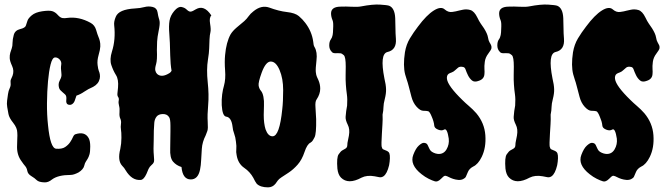

<svg xmlns="http://www.w3.org/2000/svg" viewBox="-20 -765 2882 830"><path d="M411.1 -424.8Q406.2 -402.3 382.8 -389.6Q360.4 -379.9 344.2 -368.7Q328.1 -357.4 310.5 -351.6Q306.6 -339.8 303.2 -330.1Q299.8 -320.3 292 -314.9Q284.2 -309.6 274.4 -313Q264.6 -316.4 266.6 -333.5Q268.6 -350.6 261.2 -356.9Q253.9 -363.3 249.5 -367.2Q245.1 -371.1 241.2 -375Q237.3 -378.9 235.4 -384.8Q230.5 -402.3 237.8 -416Q245.1 -429.7 245.6 -436.5Q246.1 -443.4 245.1 -451.2Q242.2 -470.7 244.6 -484.4Q247.1 -498 237.8 -507.8Q228.5 -517.6 217.3 -516.6Q206.1 -515.6 198.7 -486.3Q191.4 -457 187.5 -413.6Q183.6 -370.1 183.1 -319.3Q182.6 -268.6 187.5 -224.6Q197.3 -124 222.7 -122.1Q248 -120.1 261.7 -129.4Q275.4 -138.7 283.2 -150.4Q291 -162.1 295.4 -172.4Q299.8 -182.6 305.7 -184.6Q346.7 -198.2 363.3 -168Q370.1 -155.3 370.1 -131.8Q370.1 -108.4 366.7 -97.2Q363.3 -85.9 358.9 -78.6Q354.5 -71.3 350.6 -65.4Q346.7 -59.6 344.7 -50.3Q342.8 -41 335.9 -33.2Q329.1 -25.4 319.3 -19.5Q298.8 -8.8 285.2 -8.8Q231.4 -8.8 205.1 10.7Q188.5 24.4 171.9 23.4Q147.5 22.5 138.7 13.7Q129.9 4.9 115.2 -3.9Q100.6 -12.7 98.1 -25.9Q95.7 -39.1 88.9 -46.9Q82 -54.7 74.2 -66.4Q53.7 -92.8 53.7 -128.9Q53.7 -151.4 54.7 -166Q55.7 -180.7 54.7 -191.4Q54.7 -211.9 37.1 -233.9Q19.5 -255.9 16.6 -272Q13.7 -288.1 11.2 -302.2Q8.8 -316.4 10.7 -330.1Q12.7 -343.8 14.6 -358.4Q16.6 -373 22 -383.8Q27.3 -394.5 25.9 -405.3Q24.4 -416 27.8 -422.9Q31.2 -429.7 34.2 -437.5Q42 -459 32.2 -480Q22.5 -501 22 -513.7Q21.5 -526.4 24.4 -536.6Q27.3 -546.9 30.8 -556.2Q34.2 -565.4 34.2 -580.1Q34.2 -594.7 39.6 -614.3Q44.9 -633.8 66.9 -639.2Q88.9 -644.5 91.8 -654.3Q94.7 -664.1 98.6 -674.8Q101.6 -685.5 117.2 -698.7Q132.8 -711.9 162.6 -716.3Q192.4 -720.7 205.6 -716.8Q218.8 -712.9 229.5 -700.7Q240.2 -688.5 250 -687Q259.8 -685.5 270.5 -687.5Q321.3 -694.3 372.1 -666Q389.6 -656.2 395.5 -635.7Q401.4 -615.2 405.3 -606.4Q409.2 -597.7 411.6 -587.4Q414.1 -577.1 413.6 -564Q413.1 -550.8 406.2 -526.9Q399.4 -502.9 401.9 -483.9Q404.3 -464.8 407.2 -458.5Q410.2 -452.1 411.6 -443.4Q413.1 -434.6 411.1 -424.8Z M715.8 -123 716.8 -197.3V-221.7Q716.8 -251 710.9 -258.8Q702.1 -272.5 683.6 -272Q665 -271.5 656.7 -260.7Q648.4 -250 647 -234.4Q645.5 -218.8 645 -200.2Q644.5 -181.6 644.5 -160.2Q642.6 -117.2 645 -93.8Q647.5 -70.3 645 -64Q642.6 -57.6 634.8 -51.3Q627 -44.9 622.1 -34.7Q617.2 -24.4 613.3 -13.7Q601.6 11.7 588.9 12.7Q550.8 16.6 523.4 -28.3Q517.6 -39.1 507.8 -48.8Q487.3 -71.3 500 -121.1Q504.9 -144.5 504.9 -169.4Q504.9 -194.3 502.9 -205.1Q501 -215.8 502.9 -229Q504.9 -242.2 500 -252.4Q495.1 -262.7 496.6 -279.3Q498 -295.9 494.6 -308.1Q491.2 -320.3 493.2 -330.1Q495.1 -339.8 490.7 -345.7Q486.3 -351.6 487.8 -362.8Q489.3 -374 490.2 -386.7Q493.2 -421.9 481.4 -440.4Q469.7 -459 461.4 -483.4Q453.1 -507.8 463.9 -542Q480.5 -593.8 473.6 -656.2Q471.7 -671.9 480.5 -692.4Q493.2 -724.6 563.5 -728.5Q585.9 -729.5 604 -734.4Q622.1 -739.3 640.1 -734.9Q658.2 -730.5 661.1 -711.9Q664.1 -693.4 666.5 -686.5Q668.9 -679.7 669.9 -672.9Q671.9 -660.2 666 -632.3Q660.2 -604.5 659.2 -585.4Q658.2 -566.4 658.2 -548.8Q660.2 -505.9 654.8 -487.8Q649.4 -469.7 651.4 -460.4Q653.3 -451.2 659.2 -445.3Q678.7 -427.7 712.9 -449.2Q717.8 -452.1 721.7 -459Q716.8 -486.3 715.8 -526.4Q714.8 -585.9 711.9 -619.6Q709 -653.3 712.9 -675.8Q716.8 -698.2 733.4 -717.8Q750 -737.3 764.2 -734.9Q778.3 -732.4 787.6 -723.1Q796.9 -713.9 804.7 -714.8Q812.5 -715.8 826.2 -724.6Q862.3 -746.1 893.6 -698.2Q883.8 -688.5 888.2 -662.6Q892.6 -636.7 889.6 -625.5Q886.7 -614.3 885.7 -594.2Q884.8 -574.2 884.3 -555.7Q883.8 -537.1 878.9 -506.8Q872.1 -464.8 877.9 -410.2Q883.8 -355.5 879.9 -311.5Q876 -267.6 877.9 -238.3Q879.9 -209 876.5 -199.2Q873 -189.5 869.1 -179.7Q854.5 -151.4 852.5 -122.1Q850.6 -97.7 849.6 -73.7Q848.6 -49.8 844.7 -31.2Q835.9 10.7 804.7 10.7Q769.5 10.7 764.6 -43Q742.2 -49.8 728 -66.4Q713.9 -83 715.8 -123Z M1036.1 -673.8Q1046.9 -683.6 1054.7 -694.8Q1062.5 -706.1 1075.2 -715.8Q1109.4 -744.1 1143.6 -732.4Q1185.5 -716.8 1220.7 -712.9Q1255.9 -709 1272 -695.3Q1288.1 -681.6 1299.8 -666Q1328.1 -628.9 1334 -585Q1335 -568.4 1339.8 -561.5Q1352.5 -540 1348.1 -503.9Q1343.8 -467.8 1345.2 -453.6Q1346.7 -439.5 1350.1 -432.6Q1353.5 -425.8 1356.4 -418.9Q1364.3 -400.4 1364.3 -381.8Q1364.3 -358.4 1348.6 -335Q1341.8 -326.2 1343.8 -300.8Q1345.7 -275.4 1346.7 -250Q1347.7 -186.5 1339.8 -171.4Q1332 -156.2 1328.6 -153.3Q1325.2 -150.4 1322.3 -148.4Q1307.6 -141.6 1296.4 -107.9Q1285.2 -74.2 1266.6 -53.2Q1248 -32.2 1228 -19Q1208 -5.9 1196.8 1.5Q1185.5 8.8 1180.7 15.6Q1175.8 22.5 1170.9 29.3Q1158.2 44.9 1138.7 44.9Q1105.5 44.9 1089.8 29.3Q1083 20.5 1075.2 3.9Q1060.5 -22.5 1036.1 -39.1Q1008.8 -57.6 1002.9 -94.7Q1000 -107.4 1001.5 -120.1Q1002.9 -132.8 1000 -152.3Q998 -171.9 992.2 -187.5Q986.3 -203.1 985.4 -216.8Q980.5 -257.8 958 -260.7Q941.4 -262.7 938.5 -310.5Q937.5 -335 940.4 -356.9Q943.4 -378.9 948.2 -394.5Q956.1 -422.9 953.1 -460.4Q950.2 -498 953.1 -527.3Q958 -582 976.6 -616.2Q985.4 -630.9 1002.4 -645.5Q1019.5 -660.2 1036.1 -673.8ZM1127.9 -206.1Q1138.7 -175.8 1158.2 -175.8Q1188.5 -175.8 1200.2 -293Q1204.1 -325.2 1204.1 -375.5Q1204.1 -425.8 1188.5 -462.4Q1172.9 -499 1150.4 -499Q1128.9 -499 1111.3 -451.2Q1095.7 -408.2 1098.1 -394.5Q1100.6 -380.9 1107.9 -372.6Q1115.2 -364.3 1118.7 -346.7Q1122.1 -329.1 1121.1 -308.1Q1120.1 -287.1 1120.1 -268.1Q1120.1 -249 1122.1 -233.9Q1124 -218.8 1127.9 -206.1Z M1654.3 -540Q1621.1 -531.2 1641.6 -426.8Q1648.4 -398.4 1648.9 -379.4Q1649.4 -360.4 1643.6 -337.9Q1637.7 -315.4 1637.7 -301.8Q1637.7 -288.1 1633.8 -269.5Q1634.8 -249 1633.3 -228Q1631.8 -207 1630.9 -187.5Q1627.9 -139.6 1629.9 -130.9Q1631.8 -122.1 1636.2 -119.6Q1640.6 -117.2 1646.5 -115.2Q1660.2 -110.4 1663.1 -102.5Q1666 -94.7 1665.5 -80.6Q1665 -66.4 1662.1 -50.8Q1653.3 -13.7 1637.7 -2.9Q1628.9 2.9 1619.6 1Q1610.4 -1 1599.6 -2.9Q1566.4 -8.8 1543 2.9Q1485.4 34.2 1454.1 2.9Q1441.4 -9.8 1438.5 -36.1Q1434.6 -84 1443.8 -97.7Q1453.1 -111.3 1459.5 -114.7Q1465.8 -118.2 1470.7 -121.1Q1481.4 -126 1481.4 -137.7Q1481.4 -146.5 1483.9 -156.7Q1486.3 -167 1488.3 -178.7Q1493.2 -207 1483.4 -225.6Q1472.7 -247.1 1474.1 -260.7Q1475.6 -274.4 1476.6 -285.2L1480.5 -308.6Q1482.4 -336.9 1479.5 -356.9Q1476.6 -377 1475.1 -398.9Q1473.6 -420.9 1474.1 -440.4Q1474.6 -460 1474.6 -477.5Q1474.6 -518.6 1466.3 -526.4Q1458 -534.2 1451.2 -534.7Q1444.3 -535.2 1437.5 -535.2Q1418.9 -533.2 1414.1 -541Q1403.3 -551.8 1403.3 -568.4Q1403.3 -585 1409.7 -593.8Q1416 -602.5 1418 -613.8Q1419.9 -625 1419.9 -637.7Q1421.9 -667 1418 -676.3Q1414.1 -685.5 1412.6 -692.9Q1411.1 -700.2 1411.1 -707Q1411.1 -735.4 1451.2 -736.3Q1475.6 -737.3 1501 -735.8Q1526.4 -734.4 1541 -737.3Q1591.8 -747.1 1622.6 -745.1Q1653.3 -743.2 1662.1 -740.2Q1686.5 -730.5 1688.5 -686.5Q1689.5 -666 1689.5 -643.6Q1689.5 -621.1 1691.4 -597.7Q1695.3 -548.8 1654.3 -540Z M2074.2 -445.3Q2073.2 -423.8 2050.8 -416Q2031.2 -408.2 2020.5 -417Q2009.8 -425.8 2002.9 -439.9Q1996.1 -454.1 1992.7 -464.4Q1989.3 -474.6 1981.4 -475.6Q1967.8 -478.5 1960.4 -472.7Q1953.1 -466.8 1949.2 -462.9Q1941.4 -455.1 1933.1 -452.1Q1924.8 -449.2 1919.9 -446.3Q1910.2 -439.5 1912.1 -423.8Q1916 -393.6 1979.5 -332Q1991.2 -320.3 2007.3 -306.6Q2023.4 -293 2039.1 -275.4Q2074.2 -233.4 2078.1 -180.7Q2082 -127 2062.5 -86.9Q2046.9 -54.7 2025.4 -44.9Q2008.8 -36.1 2002.9 -22Q1997.1 -7.8 1994.1 -1.5Q1991.2 4.9 1981.9 9.3Q1972.7 13.7 1960.9 12.7Q1949.2 11.7 1939 8.3Q1928.7 4.9 1920.4 0.5Q1912.1 -3.9 1906.7 -4.9Q1901.4 -5.9 1896.5 -1.5Q1891.6 2.9 1886.7 7.8Q1872.1 22.5 1860.4 19Q1848.6 15.6 1833 7.8Q1817.4 0 1802.7 -11.7Q1750 -52.7 1766.6 -95.7Q1777.3 -124 1790.5 -135.7Q1803.7 -147.5 1811.5 -147.5Q1824.2 -147.5 1828.6 -138.2Q1833 -128.9 1835.9 -122.6Q1838.9 -116.2 1842.8 -112.3Q1846.7 -108.4 1855 -104.5Q1863.3 -100.6 1873 -99.6Q1897.5 -97.7 1910.2 -119.1Q1922.9 -140.6 1919.9 -166Q1913.1 -211.9 1900.4 -205.1Q1889.6 -198.2 1874 -204.6Q1858.4 -210.9 1857.4 -221.2Q1856.4 -231.4 1853.5 -241.2Q1850.6 -251 1846.7 -259.8Q1837.9 -282.2 1831.1 -284.2Q1823.2 -286.1 1810.1 -286.1Q1796.9 -286.1 1781.2 -303.2Q1765.6 -320.3 1758.8 -346.2Q1752 -372.1 1747.1 -391.1Q1742.2 -410.2 1738.3 -420.9Q1734.4 -431.6 1731.4 -443.4Q1721.7 -480.5 1730.5 -539.1Q1736.3 -573.2 1752 -599.1Q1767.6 -625 1787.1 -650.4Q1824.2 -700.2 1855.5 -719.7Q1886.7 -739.3 1903.3 -723.6Q1918 -710.9 1935.1 -713.4Q1952.1 -715.8 1961.9 -718.8L1979.5 -722.7Q1996.1 -726.6 2013.2 -721.7Q2030.3 -716.8 2043.9 -688.5Q2050.8 -673.8 2058.1 -663.1Q2065.4 -652.3 2072.3 -642.6Q2086.9 -619.1 2089.4 -604Q2091.8 -588.9 2096.2 -582Q2100.6 -575.2 2103 -569.3Q2105.5 -563.5 2104.5 -556.6Q2103.5 -549.8 2090.8 -533.2Q2078.1 -516.6 2075.7 -497.6Q2073.2 -478.5 2074.2 -466.3Q2075.2 -454.1 2074.2 -445.3Z M2380.9 -540Q2347.7 -531.2 2368.2 -426.8Q2375 -398.4 2375.5 -379.4Q2376 -360.4 2370.1 -337.9Q2364.3 -315.4 2364.3 -301.8Q2364.3 -288.1 2360.4 -269.5Q2361.3 -249 2359.9 -228Q2358.4 -207 2357.4 -187.5Q2354.5 -139.6 2356.4 -130.9Q2358.4 -122.1 2362.8 -119.6Q2367.2 -117.2 2373 -115.2Q2386.7 -110.4 2389.6 -102.5Q2392.6 -94.7 2392.1 -80.6Q2391.6 -66.4 2388.7 -50.8Q2379.9 -13.7 2364.3 -2.9Q2355.5 2.9 2346.2 1Q2336.9 -1 2326.2 -2.9Q2293 -8.8 2269.5 2.9Q2211.9 34.2 2180.7 2.9Q2168 -9.8 2165 -36.1Q2161.1 -84 2170.4 -97.7Q2179.7 -111.3 2186 -114.7Q2192.4 -118.2 2197.3 -121.1Q2208 -126 2208 -137.7Q2208 -146.5 2210.4 -156.7Q2212.9 -167 2214.8 -178.7Q2219.7 -207 2210 -225.6Q2199.2 -247.1 2200.7 -260.7Q2202.1 -274.4 2203.1 -285.2L2207 -308.6Q2209 -336.9 2206.1 -356.9Q2203.1 -377 2201.7 -398.9Q2200.2 -420.9 2200.7 -440.4Q2201.2 -460 2201.2 -477.5Q2201.2 -518.6 2192.9 -526.4Q2184.6 -534.2 2177.7 -534.7Q2170.9 -535.2 2164.1 -535.2Q2145.5 -533.2 2140.6 -541Q2129.9 -551.8 2129.9 -568.4Q2129.9 -585 2136.2 -593.8Q2142.6 -602.5 2144.5 -613.8Q2146.5 -625 2146.5 -637.7Q2148.4 -667 2144.5 -676.3Q2140.6 -685.5 2139.2 -692.9Q2137.7 -700.2 2137.7 -707Q2137.7 -735.4 2177.7 -736.3Q2202.1 -737.3 2227.5 -735.8Q2252.9 -734.4 2267.6 -737.3Q2318.4 -747.1 2349.1 -745.1Q2379.9 -743.2 2388.7 -740.2Q2413.1 -730.5 2415 -686.5Q2416 -666 2416 -643.6Q2416 -621.1 2418 -597.7Q2421.9 -548.8 2380.9 -540Z M2800.8 -445.3Q2799.8 -423.8 2777.3 -416Q2757.8 -408.2 2747.1 -417Q2736.3 -425.8 2729.5 -439.9Q2722.7 -454.1 2719.2 -464.4Q2715.8 -474.6 2708 -475.6Q2694.3 -478.5 2687 -472.7Q2679.7 -466.8 2675.8 -462.9Q2668 -455.1 2659.7 -452.1Q2651.4 -449.2 2646.5 -446.3Q2636.7 -439.5 2638.7 -423.8Q2642.6 -393.6 2706.1 -332Q2717.8 -320.3 2733.9 -306.6Q2750 -293 2765.6 -275.4Q2800.8 -233.4 2804.7 -180.7Q2808.6 -127 2789.1 -86.9Q2773.4 -54.7 2752 -44.9Q2735.4 -36.1 2729.5 -22Q2723.6 -7.8 2720.7 -1.5Q2717.8 4.9 2708.5 9.3Q2699.2 13.7 2687.5 12.7Q2675.8 11.7 2665.5 8.3Q2655.3 4.9 2647 0.5Q2638.7 -3.9 2633.3 -4.9Q2627.9 -5.9 2623 -1.5Q2618.2 2.9 2613.3 7.8Q2598.6 22.5 2586.9 19Q2575.2 15.6 2559.6 7.8Q2543.9 0 2529.3 -11.7Q2476.6 -52.7 2493.2 -95.7Q2503.9 -124 2517.1 -135.7Q2530.3 -147.5 2538.1 -147.5Q2550.8 -147.5 2555.2 -138.2Q2559.6 -128.9 2562.5 -122.6Q2565.4 -116.2 2569.3 -112.3Q2573.2 -108.4 2581.5 -104.5Q2589.8 -100.6 2599.6 -99.6Q2624 -97.7 2636.7 -119.1Q2649.4 -140.6 2646.5 -166Q2639.6 -211.9 2627 -205.1Q2616.2 -198.2 2600.6 -204.6Q2585 -210.9 2584 -221.2Q2583 -231.4 2580.1 -241.2Q2577.1 -251 2573.2 -259.8Q2564.5 -282.2 2557.6 -284.2Q2549.8 -286.1 2536.6 -286.1Q2523.4 -286.1 2507.8 -303.2Q2492.2 -320.3 2485.4 -346.2Q2478.5 -372.1 2473.6 -391.1Q2468.8 -410.2 2464.8 -420.9Q2460.9 -431.6 2458 -443.4Q2448.2 -480.5 2457 -539.1Q2462.9 -573.2 2478.5 -599.1Q2494.1 -625 2513.7 -650.4Q2550.8 -700.2 2582 -719.7Q2613.3 -739.3 2629.9 -723.6Q2644.5 -710.9 2661.6 -713.4Q2678.7 -715.8 2688.5 -718.8L2706.1 -722.7Q2722.7 -726.6 2739.7 -721.7Q2756.8 -716.8 2770.5 -688.5Q2777.3 -673.8 2784.7 -663.1Q2792 -652.3 2798.8 -642.6Q2813.5 -619.1 2815.9 -604Q2818.4 -588.9 2822.8 -582Q2827.1 -575.2 2829.6 -569.3Q2832 -563.5 2831.1 -556.6Q2830.1 -549.8 2817.4 -533.2Q2804.7 -516.6 2802.2 -497.6Q2799.8 -478.5 2800.8 -466.3Q2801.8 -454.1 2800.8 -445.3Z"/></svg>

Font: Creepster Caps
Style: Regular
Weight: 400
Designer: Font Diner, Inc
Foundry: Font Diner, Inc
Version: Version 1.000